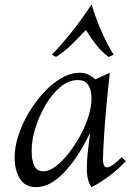

<svg xmlns="http://www.w3.org/2000/svg" viewBox="-20 -754 552 789"><path d="M129 15Q82 15 61 -21Q40 -57 40 -106Q40 -149 55.5 -197Q71 -245 98 -290.5Q125 -336 159.5 -373.5Q194 -411 232 -433Q270 -455 307 -455Q329 -455 344 -447Q359 -439 372 -428L431 -455Q415 -307 409 -216Q403 -125 403 -98Q403 -87 406.5 -76.5Q410 -66 419 -66Q429 -66 445 -77.5Q461 -89 480 -108L497 -92Q468 -60 428.5 -30.5Q389 -1 356 15Q337 -10 337 -60Q337 -92 340 -121.5Q343 -151 350 -203H348Q299 -103 242 -44Q185 15 129 15ZM159 -50Q181 -50 207.5 -69.5Q234 -89 260 -121.5Q286 -154 308 -193.5Q330 -233 343 -274Q356 -315 356 -350Q356 -366 352 -383.5Q348 -401 336 -413Q324 -425 300 -425Q262 -425 228 -396.5Q194 -368 167.5 -323Q141 -278 125.5 -228Q110 -178 110 -134Q110 -95 121 -72.5Q132 -50 159 -50ZM426 -520Q397 -542 375 -570Q353 -598 333 -631Q302 -598 273.5 -570Q245 -542 210 -520L193 -529Q238 -576 278.5 -627.5Q319 -679 355 -734H357Q391 -621 447 -529Z"/></svg>

Font: Bona Nova SC
Style: Italic
Weight: 400
Italic angle: -4°
Designer: Mateusz Machalski
Foundry: Capitalics
Version: Version 4.001; ttfautohint (v1.8.4.7-5d5b)